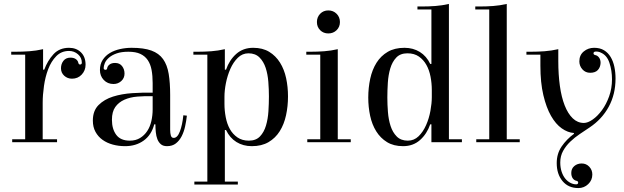

<svg xmlns="http://www.w3.org/2000/svg" viewBox="-20 -723 3172 976"><path d="M396 -404Q396 -430 376.5 -447Q357 -464 331 -464Q292 -464 266 -437.5Q240 -411 225 -371.5Q210 -332 203.5 -286Q197 -240 197 -201V-15H270V0H42V-15H108V-445H37V-460H58Q94 -460 129 -462.5Q164 -465 199 -473V-369H205Q222 -415 252 -447.5Q282 -480 331 -480Q368 -480 391.5 -457Q415 -434 415 -394Q415 -365 395.5 -344Q376 -323 346 -323Q323 -323 306.5 -338Q290 -353 290 -376Q290 -398 302.5 -414Q315 -430 338 -430Q355 -430 365.5 -422.5Q376 -415 378 -404Q380 -395 387 -395Q390 -395 393 -397Q396 -399 396 -404Z M649 -480Q711 -480 749.5 -466Q788 -452 809 -422.5Q830 -393 837.5 -347.5Q845 -302 845 -240V-63Q845 -46 848.5 -34Q852 -22 863 -22Q882 -22 894.5 -55Q907 -88 912 -137L930 -135Q927 -108 921 -80.5Q915 -53 903.5 -30.5Q892 -8 874 6Q856 20 829 20Q809 20 797.5 10Q786 0 780 -15.5Q774 -31 772 -51Q770 -71 770 -91H764Q750 -37 710.5 -8.5Q671 20 616 20Q583 20 553.5 12Q524 4 501.5 -12Q479 -28 465.5 -52.5Q452 -77 452 -110Q452 -160 481 -189Q510 -218 554.5 -232Q599 -246 652.5 -249.5Q706 -253 756 -252V-301Q756 -338 750.5 -367.5Q745 -397 731 -417.5Q717 -438 693.5 -449Q670 -460 633 -460Q597 -460 573 -451.5Q549 -443 534 -430Q519 -417 513 -402.5Q507 -388 507 -377Q507 -372 510 -370Q513 -368 516 -368Q524 -368 525 -377Q527 -388 537.5 -395.5Q548 -403 565 -403Q588 -403 600.5 -387Q613 -371 613 -349Q613 -326 596.5 -311Q580 -296 557 -296Q527 -296 507.5 -316.5Q488 -337 488 -367Q488 -397 502 -418.5Q516 -440 538.5 -453.5Q561 -467 590 -473.5Q619 -480 649 -480ZM756 -234Q716 -235 678.5 -232Q641 -229 612 -216Q583 -203 566 -179Q549 -155 549 -114Q549 -67 571 -37.5Q593 -8 640 -8Q670 -8 692 -21.5Q714 -35 728.5 -57Q743 -79 749.5 -108Q756 -137 756 -167Z M1189 200V215H968V200H1034V-445H963V-460H984Q1020 -460 1054 -462.5Q1088 -465 1123 -473V-369H1129Q1146 -418 1181 -449Q1216 -480 1267 -480Q1315 -480 1348.5 -459.5Q1382 -439 1403.5 -404.5Q1425 -370 1434.5 -325.5Q1444 -281 1444 -233Q1444 -183 1434 -137Q1424 -91 1402 -56Q1380 -21 1345 -0.5Q1310 20 1260 20Q1216 20 1182 -1Q1148 -22 1129 -62H1123V200ZM1121 -195Q1121 -161 1127.5 -127Q1134 -93 1148.5 -67Q1163 -41 1187 -24.5Q1211 -8 1245 -8Q1281 -8 1301.5 -29.5Q1322 -51 1332 -84.5Q1342 -118 1344.5 -157.5Q1347 -197 1347 -233Q1347 -268 1344 -307Q1341 -346 1330.5 -378Q1320 -410 1299 -431Q1278 -452 1243 -452Q1212 -452 1189 -429.5Q1166 -407 1151 -373Q1136 -339 1128.5 -301Q1121 -263 1121 -231Z M1697 -15H1763V0H1542V-15H1608V-445H1537V-460H1558Q1594 -460 1628 -462.5Q1662 -465 1697 -473ZM1591 -611Q1591 -636 1607.5 -653Q1624 -670 1649 -670Q1674 -670 1691 -653Q1708 -636 1708 -611Q1708 -586 1691 -569.5Q1674 -553 1649 -553Q1624 -553 1607.5 -569.5Q1591 -586 1591 -611Z M2173 0V-91H2167Q2150 -42 2115 -11Q2080 20 2029 20Q1981 20 1947.5 -0.5Q1914 -21 1892.5 -55.5Q1871 -90 1861.5 -134.5Q1852 -179 1852 -227Q1852 -277 1862 -323Q1872 -369 1894 -404Q1916 -439 1951 -459.5Q1986 -480 2036 -480Q2080 -480 2114 -459Q2148 -438 2167 -398H2173V-675H2102V-690H2123Q2159 -690 2193 -692.5Q2227 -695 2262 -703V-15H2328V0ZM2175 -265Q2175 -300 2168.5 -333.5Q2162 -367 2147.5 -393Q2133 -419 2109.5 -435.5Q2086 -452 2051 -452Q2015 -452 1994.5 -430.5Q1974 -409 1964 -375.5Q1954 -342 1951.5 -302.5Q1949 -263 1949 -227Q1949 -192 1952 -153.5Q1955 -115 1965.5 -82.5Q1976 -50 1997 -29Q2018 -8 2053 -8Q2085 -8 2108 -30.5Q2131 -53 2146 -87Q2161 -121 2168 -159.5Q2175 -198 2175 -229Z M2556 -15H2622V0H2401V-15H2467V-675H2396V-690H2417Q2453 -690 2487 -692.5Q2521 -695 2556 -703Z M2920 233Q2869 233 2839.5 197.5Q2810 162 2810 106Q2810 58 2835 21.5Q2860 -15 2898 -43L2897 -47Q2866 -49 2835.5 -70.5Q2805 -92 2781 -134Q2757 -176 2742 -239.5Q2727 -303 2727 -389V-445H2656V-460H2677Q2714 -460 2748 -462.5Q2782 -465 2818 -473V-412Q2818 -344 2826 -286.5Q2834 -229 2850.5 -187Q2867 -145 2891.5 -121.5Q2916 -98 2948 -98Q2968 -98 2993 -115.5Q3018 -133 3040 -163Q3062 -193 3076.5 -233.5Q3091 -274 3091 -320Q3091 -364 3078 -403.5Q3065 -443 3033 -456Q3030 -458 3023.5 -459.5Q3017 -461 3010 -461Q2997 -461 2997 -452Q2997 -445 3006 -443Q3017 -441 3025 -430.5Q3033 -420 3033 -403Q3032 -381 3019 -367Q3006 -353 2980 -353Q2956 -353 2940.5 -370.5Q2925 -388 2925 -411Q2925 -443 2947.5 -461.5Q2970 -480 3000 -480Q3030 -480 3050.5 -467.5Q3071 -455 3084 -433.5Q3097 -412 3103 -383.5Q3109 -355 3109 -324Q3109 -244 3074.5 -180.5Q3040 -117 2977 -75Q2953 -59 2927 -41.5Q2901 -24 2879 -3Q2857 18 2842.5 44Q2828 70 2828 103Q2828 129 2835 150Q2842 171 2853.5 185Q2865 199 2879.5 206.5Q2894 214 2909 214Q2919 214 2919 205Q2919 198 2910 196Q2899 194 2891.5 183.5Q2884 173 2884 156Q2884 134 2899.5 121Q2915 108 2937 108Q2960 108 2975.5 124.5Q2991 141 2991 164Q2991 193 2970 213Q2949 233 2920 233Z"/></svg>

Font: Elsie
Style: Regular
Weight: 400
Designer: Alejandro Inler
Foundry: Alejandro Inler
Version: 1.001